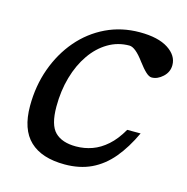

<svg xmlns="http://www.w3.org/2000/svg" viewBox="-84 -595 667 685"><g transform="rotate(15 249.5 -252.5)"><path d="M327 -459.5Q284.5 -459.5 248.8 -438.2Q213 -417 186.8 -379.2Q160.5 -341.5 146 -291Q131.5 -240.5 131.5 -182Q131.5 -114 157.8 -88.2Q184 -62.5 235 -62.5Q266.5 -62.5 295 -72.8Q323.5 -83 349.2 -105.8Q375 -128.5 397 -167H446.5Q420 -110 386.8 -70.2Q353.5 -30.5 310.8 -10.2Q268 10 213 10Q128 10 84 -31.8Q40 -73.5 40 -160Q40 -234 63.2 -298.5Q86.5 -363 128.2 -411.8Q170 -460.5 227 -487.8Q284 -515 351 -515Q419 -515 456 -491Q493 -467 493 -431.5Q493 -406 473.5 -388Q454 -370 432.5 -370Q423 -370 410.8 -381.2Q398.5 -392.5 382 -414.5Q365.5 -437 351.8 -448.2Q338 -459.5 327 -459.5Z"/></g></svg>

Font: Newsreader 7pt
Style: Italic
Weight: 400
Italic angle: -17°
Designer: Hugues Gentile
Foundry: Production Type
Version: Version 1.003